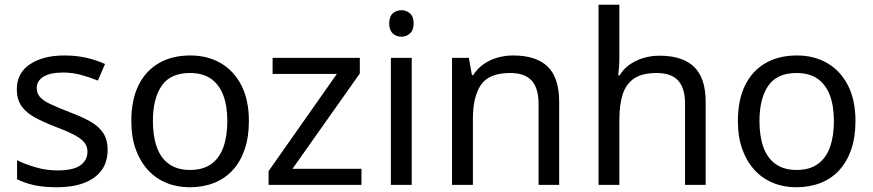

<svg xmlns="http://www.w3.org/2000/svg" viewBox="-20 -780 3683 810"><path d="M434 -148Q434 -96 408 -61Q382 -26 334 -8Q286 10 220 10Q164 10 123.5 1Q83 -8 52 -24V-104Q84 -88 129.5 -74.5Q175 -61 222 -61Q289 -61 319 -82.5Q349 -104 349 -140Q349 -160 338 -176Q327 -192 298.5 -208Q270 -224 217 -244Q165 -264 128 -284Q91 -304 71 -332Q51 -360 51 -404Q51 -472 106.5 -509Q162 -546 252 -546Q301 -546 343.5 -536.5Q386 -527 423 -510L393 -440Q359 -454 322 -464Q285 -474 246 -474Q192 -474 163.5 -456.5Q135 -439 135 -409Q135 -387 148 -371.5Q161 -356 191.5 -341.5Q222 -327 273 -307Q324 -288 360 -268Q396 -248 415 -219.5Q434 -191 434 -148Z M1030 -269Q1030 -202 1012.5 -150.5Q995 -99 962.5 -63Q930 -27 883.5 -8.5Q837 10 780 10Q727 10 682 -8.5Q637 -27 604 -63Q571 -99 552.5 -150.5Q534 -202 534 -269Q534 -358 564 -419.5Q594 -481 650 -513.5Q706 -546 783 -546Q856 -546 911.5 -513.5Q967 -481 998.5 -419.5Q1030 -358 1030 -269ZM625 -269Q625 -206 641.5 -159.5Q658 -113 693 -88Q728 -63 782 -63Q836 -63 871 -88Q906 -113 922.5 -159.5Q939 -206 939 -269Q939 -333 922 -378Q905 -423 870.5 -447.5Q836 -472 781 -472Q699 -472 662 -418Q625 -364 625 -269Z M1505 0H1113V-58L1401 -468H1130V-536H1498V-470L1214 -68H1505Z M1717 -536V0H1629V-536ZM1674 -737Q1694 -737 1709.5 -723.5Q1725 -710 1725 -681Q1725 -653 1709.5 -639Q1694 -625 1674 -625Q1652 -625 1637 -639Q1622 -653 1622 -681Q1622 -710 1637 -723.5Q1652 -737 1674 -737Z M2145 -546Q2241 -546 2290 -499.5Q2339 -453 2339 -349V0H2252V-343Q2252 -408 2223 -440Q2194 -472 2132 -472Q2043 -472 2009 -422Q1975 -372 1975 -278V0H1887V-536H1958L1971 -463H1976Q1994 -491 2020.5 -509.5Q2047 -528 2079 -537Q2111 -546 2145 -546Z M2593 -537Q2593 -518 2591.5 -498Q2590 -478 2588 -462H2594Q2611 -490 2637 -508Q2663 -526 2695 -535.5Q2727 -545 2761 -545Q2826 -545 2869.5 -524.5Q2913 -504 2935 -461Q2957 -418 2957 -349V0H2870V-343Q2870 -408 2841 -440Q2812 -472 2750 -472Q2690 -472 2656 -449.5Q2622 -427 2607.5 -383.5Q2593 -340 2593 -277V0H2505V-760H2593Z M3589 -269Q3589 -202 3571.5 -150.5Q3554 -99 3521.5 -63Q3489 -27 3442.5 -8.5Q3396 10 3339 10Q3286 10 3241 -8.5Q3196 -27 3163 -63Q3130 -99 3111.5 -150.5Q3093 -202 3093 -269Q3093 -358 3123 -419.5Q3153 -481 3209 -513.5Q3265 -546 3342 -546Q3415 -546 3470.5 -513.5Q3526 -481 3557.5 -419.5Q3589 -358 3589 -269ZM3184 -269Q3184 -206 3200.5 -159.5Q3217 -113 3252 -88Q3287 -63 3341 -63Q3395 -63 3430 -88Q3465 -113 3481.5 -159.5Q3498 -206 3498 -269Q3498 -333 3481 -378Q3464 -423 3429.5 -447.5Q3395 -472 3340 -472Q3258 -472 3221 -418Q3184 -364 3184 -269Z"/></svg>

Font: umalayalam05
Style: Book
Weight: 400
Designer: Jelle Bosma - Monotype Design Team
Foundry: Monotype Imaging Inc.
Version: Version 2.003